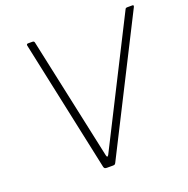

<svg xmlns="http://www.w3.org/2000/svg" viewBox="-131 -866 968 990"><g transform="rotate(-20 352.5 -371.0)"><path d="M700 -742Q708 -742 704 -732L339 -10Q336 -4 333 -2Q330 0 323 0H291Q283 0 279 -2Q275 -4 273 -11L119 -733Q118 -742 127 -742H150Q161 -742 162 -733L306 -63Q310 -45 319 -61L660 -736Q662 -740 664.5 -741Q667 -742 671 -742H700Z"/></g></svg>

Font: Libre Franklin Thin
Style: Italic
Weight: 100
Italic angle: -8°
Designer: Pablo Impallari, Rodrigo Fuenzalida, Nhung Nguyen
Foundry: Impallari Type
Version: Version 3.000